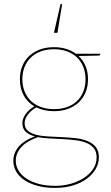

<svg xmlns="http://www.w3.org/2000/svg" viewBox="-20 -728 542 936"><path d="M397 -342Q397 -374.5 386.2 -401.5Q375.5 -428.5 355.5 -447.8Q335.5 -467 307 -477.5Q278.5 -488 243 -488Q207.5 -488 179 -477.5Q150.5 -467 130.5 -447.8Q110.5 -428.5 99.8 -401.5Q89 -374.5 89 -342Q89 -309.5 99.8 -282.5Q110.5 -255.5 130.5 -236.2Q150.5 -217 179 -206.5Q207.5 -196 243 -196Q279.5 -196 308 -206.5Q336.5 -217 356.2 -236.2Q376 -255.5 386.5 -282.5Q397 -309.5 397 -342ZM451 39Q451 11 437.2 -5.8Q423.5 -22.5 400.5 -31.8Q377.5 -41 348 -44.5Q318.5 -48 286.5 -49.8Q254.5 -51.5 223 -53Q191.5 -54.5 165 -59.5Q141.5 -51 121.5 -40Q101.5 -29 87.2 -14.5Q73 0 65 17.5Q57 35 57 56Q57 81.5 70.5 103.8Q84 126 108.8 142.5Q133.5 159 169 168.5Q204.5 178 249 178Q288.5 178 325 167.8Q361.5 157.5 389.5 139.2Q417.5 121 434.2 95.5Q451 70 451 39ZM469 -466V-464Q469 -461 466.5 -459Q464 -457 461 -457L363 -455Q385.5 -434 397.2 -405.5Q409 -377 409 -342Q409 -307 397.2 -278.2Q385.5 -249.5 363.8 -229Q342 -208.5 311.5 -197.2Q281 -186 243 -186Q218 -186 196.8 -190.8Q175.5 -195.5 157 -204.5Q132 -190.5 116 -169.5Q100 -148.5 100 -129Q100 -104 115.5 -90.8Q131 -77.5 156.5 -71Q182 -64.5 214.5 -62.8Q247 -61 281 -59.5Q315 -58 347.5 -54.5Q380 -51 405.5 -40.8Q431 -30.5 446.5 -11.8Q462 7 462 39Q462 68.5 446.8 95.2Q431.5 122 403.8 142.8Q376 163.5 336.8 175.8Q297.5 188 249 188Q199.5 188 161.5 177.5Q123.5 167 97.5 149Q71.5 131 58.2 107Q45 83 45 56Q45 35.5 52.5 17.2Q60 -1 73.8 -16Q87.5 -31 107 -43Q126.5 -55 150.5 -63Q123 -70 106 -85.2Q89 -100.5 89 -129Q89 -139 93.2 -150Q97.5 -161 105 -171.8Q112.5 -182.5 123.2 -192.2Q134 -202 147.5 -209.5Q113.5 -229.5 95.2 -263.5Q77 -297.5 77 -342Q77 -376.5 88.5 -405.2Q100 -434 121.8 -454.5Q143.5 -475 174 -486.5Q204.5 -498 243 -498Q275.5 -498 302.2 -489.8Q329 -481.5 350 -466ZM260 -568H243L275 -708H283Z"/></svg>

Font: Lato 2
Style: Regular
Weight: 100
Designer: Lukasz Dziedzic with Adam Twardoch and Botio Nikoltchev
Foundry: tyPoland Lukasz Dziedzic
Version: Version 2.015; 2015-08-06; http://www.latofonts.com/